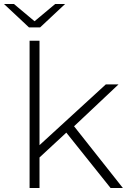

<svg xmlns="http://www.w3.org/2000/svg" viewBox="-43 -947 646 967"><path d="M106 0V-742H156V-216L490 -522H554L330 -311L576 0H514L291 -279L156 -154V0ZM103 -809 -23 -927H27L131 -840L235 -927H285L159 -809Z"/></svg>

Font: Montserrat Light
Style: Regular
Weight: 300
Designer: Julieta Ulanovsky
Foundry: Julieta Ulanovsky
Version: Version 9.000; ttfautohint (v1.8.4.7-5d5b)